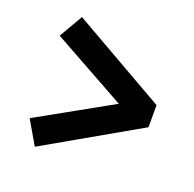

<svg xmlns="http://www.w3.org/2000/svg" viewBox="-97 -609 719 711"><g transform="rotate(20 262.5 -253.5)"><path d="M110 2 56 -91 348 -254 56 -416 110 -509 481 -297V-210Z"/></g></svg>

Font: Mach Medium
Style: Regular
Weight: 500
Version: Version 1.002